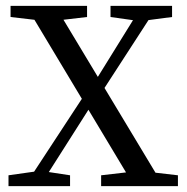

<svg xmlns="http://www.w3.org/2000/svg" viewBox="-20 -635 637 655"><path d="M9 0V-37L108 -51H127L219 -37V0ZM64 0 277 -325 308 -302 116 0ZM325 0V-37L446 -51H466L587 -37V0ZM308 -291 278 -315 464 -615H518ZM438 0 69 -615H168L538 0ZM16 -577V-615H277V-577L157 -563H136ZM357 -577V-615H567V-577L468 -564H449Z"/></svg>

Font: Lisu Bosa Light
Style: Regular
Weight: 300
Designer: David Morse, Annie Olsen, Victor Gaultney, Frank Grießhammer (Latin)
Foundry: SIL International
Version: Version 2.000